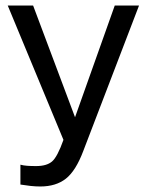

<svg xmlns="http://www.w3.org/2000/svg" viewBox="-20 -514 535 696"><path d="M111 88Q149 88 168.5 71.5Q188 55 210 -7L8 -494H100L252 -89L396 -494H484L282 33Q255 105 219 133.5Q183 162 126 162Q109 162 90.5 160Q72 158 54 155V83Q65 86 78.5 87Q92 88 111 88Z"/></svg>

Font: Blinker
Style: Regular
Weight: 400
Designer: Juergen Huber
Foundry: supertype
Version: Version 1.017;hotconv 1.0.117;makeotfexe 2.5.65602